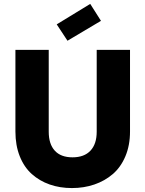

<svg xmlns="http://www.w3.org/2000/svg" viewBox="-20 -958 745 985"><path d="M59.1 -283.2V-702.1H230V-282.2Q230 -219.2 261 -185.1Q292 -150.9 352.1 -150.9Q412.1 -150.9 444.1 -185.1Q476.1 -219.2 476.1 -282.2V-702.1H647V-283.2Q647 -212.4 623.3 -156.2Q599.6 -100.1 558.6 -64.9Q517.6 -29.8 464.1 -11.5Q410.6 6.8 349.1 6.8Q287.1 6.8 234.9 -11.5Q182.6 -29.8 143.1 -65.2Q103.5 -100.6 81.3 -156.5Q59.1 -212.4 59.1 -283.2ZM442.9 -938 498 -851.1 326.2 -749 271 -833Z"/></svg>

Font: SVN-Poppins
Style: Bold
Weight: 700
Designer: Ninad Kale (Devanagari), Jonny Pinhorn (Latin)
Foundry: Indian Type Foundry
Version: Version 3.200;PS 1.000;hotconv 16.6.54;makeotf.lib2.5.65590